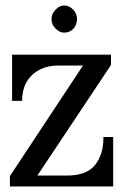

<svg xmlns="http://www.w3.org/2000/svg" viewBox="-20 -670 463 690"><path d="M378.9 -473.6V-436.5L114.3 -39.1H220.7Q291 -39.1 321.3 -76.7Q351.6 -114.3 351.6 -173.8V-177.7H386.7V0H15.6V-37.1L278.3 -434.6H193.4Q154.3 -434.6 128.4 -422.4Q102.5 -410.2 87.4 -392.1Q72.3 -374 65.9 -353Q59.6 -332 59.6 -313.5V-307.6H23.4V-473.6ZM210.9 -552.7Q194.3 -552.7 179.7 -567.4Q165 -582 165 -601.6Q165 -620.1 179.7 -635.3Q194.3 -650.4 210.9 -650.4Q228.5 -650.4 242.7 -635.7Q256.8 -621.1 256.8 -601.6Q256.8 -581.1 243.7 -566.9Q230.5 -552.7 210.9 -552.7Z"/></svg>

Font: Subtext
Style: Regular
Weight: 400
Designer: Christopher J. Fynn
Foundry: Christopher J. Fynn for DDC
Version: Version 1.000 preliminary